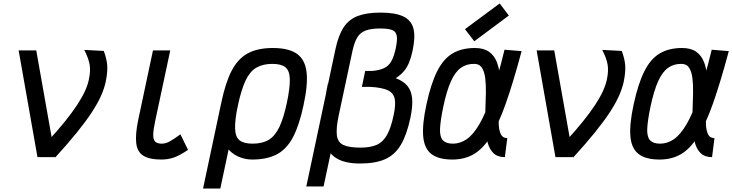

<svg xmlns="http://www.w3.org/2000/svg" viewBox="-20 -910 4241 1112"><path d="M197 0 88 -618H190L297 -14L295 0ZM299 3 255 -90Q314 -154 356.5 -207Q399 -260 427.5 -303.5Q456 -347 472.5 -383.5Q489 -420 495 -451Q505 -497 499.5 -533.5Q494 -570 468 -621L581 -615Q598 -570 601 -531.5Q604 -493 592 -435Q584 -398 565 -355Q546 -312 512 -260Q478 -208 425.5 -143Q373 -78 299 3Z M914 14Q846 14 810.5 -8Q775 -30 769 -81Q763 -132 781 -218L866 -618H966L879 -210Q868 -159 867.5 -130Q867 -101 879 -89.5Q891 -78 917 -78Q939 -78 962 -90.5Q985 -103 1025 -132L1069 -42Q1020 -9 986.5 2.5Q953 14 914 14Z M1440 14Q1397 14 1357 -4.5Q1317 -23 1289 -62.5Q1261 -102 1252 -165Q1243 -228 1262 -317Q1286 -432 1322 -501Q1358 -570 1415 -601Q1472 -632 1560 -632Q1652 -632 1699.5 -598.5Q1747 -565 1755.5 -492.5Q1764 -420 1738 -301Q1714 -187 1678 -117.5Q1642 -48 1585 -17Q1528 14 1440 14ZM1156 182 1260 -308H1360L1256 182ZM1443 -78Q1499 -78 1536 -100Q1573 -122 1598 -174.5Q1623 -227 1642 -317Q1660 -404 1658.5 -452.5Q1657 -501 1633 -520.5Q1609 -540 1557 -540Q1502 -540 1464.5 -518Q1427 -496 1402.5 -444Q1378 -392 1358 -301Q1340 -215 1341.5 -166Q1343 -117 1367.5 -97.5Q1392 -78 1443 -78Z M1754 170 1923 -626Q1940 -706 1970.5 -752Q2001 -798 2052.5 -817.5Q2104 -837 2184 -837Q2269 -837 2315.5 -815Q2362 -793 2374.5 -744.5Q2387 -696 2369 -614Q2361 -577 2349.5 -548.5Q2338 -520 2319.5 -498Q2301 -476 2272 -457Q2316 -441 2339.5 -412.5Q2363 -384 2367 -339Q2371 -294 2357 -228Q2336 -129 2301.5 -71Q2267 -13 2210.5 12Q2154 37 2065 37Q1976 37 1927 5.5Q1878 -26 1860.5 -86Q1843 -146 1850 -232Q1857 -318 1879 -426L1942 -243Q1926 -168 1931 -127Q1936 -86 1968.5 -70.5Q2001 -55 2068 -55Q2126 -55 2162.5 -71.5Q2199 -88 2222 -129.5Q2245 -171 2260 -244Q2273 -304 2266 -338Q2259 -372 2225.5 -387.5Q2192 -403 2124 -407H2076L2095 -499H2135Q2178 -503 2204.5 -515.5Q2231 -528 2246.5 -555.5Q2262 -583 2272 -630Q2282 -677 2278 -702Q2274 -727 2251.5 -736Q2229 -745 2181 -745Q2130 -745 2098.5 -733.5Q2067 -722 2050 -694.5Q2033 -667 2022 -618L1854 170Z M2918 -110 2904 0Q2862 0 2838.5 -22.5Q2815 -45 2804.5 -83.5Q2794 -122 2791.5 -170Q2789 -218 2791 -269.5Q2793 -321 2794 -369Q2795 -417 2790.5 -455.5Q2786 -494 2771.5 -517Q2757 -540 2727 -540Q2684 -541 2650.5 -518Q2617 -495 2592 -440Q2567 -385 2547 -290Q2530 -208 2528.5 -162Q2527 -116 2545.5 -97Q2564 -78 2603 -78Q2645 -78 2682.5 -103.5Q2720 -129 2756 -190Q2792 -251 2827.5 -356.5Q2863 -462 2902 -622L3001 -614Q2952 -431 2909 -309.5Q2866 -188 2820.5 -117Q2775 -46 2722 -16Q2669 14 2600 14Q2520 14 2478.5 -18Q2437 -50 2431 -120.5Q2425 -191 2450 -306Q2476 -426 2512 -497.5Q2548 -569 2601 -600.5Q2654 -632 2730 -632Q2782 -632 2812.5 -610Q2843 -588 2857.5 -550.5Q2872 -513 2875 -467Q2878 -421 2875.5 -371Q2873 -321 2870 -275Q2867 -229 2868.5 -191.5Q2870 -154 2881 -132Q2892 -110 2918 -110ZM2727 -671 2673 -741 2874 -890 2927 -820Z M3197 0 3088 -618H3190L3297 -14L3295 0ZM3299 3 3255 -90Q3314 -154 3356.5 -207Q3399 -260 3427.5 -303.5Q3456 -347 3472.5 -383.5Q3489 -420 3495 -451Q3505 -497 3499.5 -533.5Q3494 -570 3468 -621L3581 -615Q3598 -570 3601 -531.5Q3604 -493 3592 -435Q3584 -398 3565 -355Q3546 -312 3512 -260Q3478 -208 3425.5 -143Q3373 -78 3299 3Z M4118 -110 4104 0Q4062 0 4038.5 -22.5Q4015 -45 4004.5 -83.5Q3994 -122 3991.5 -170Q3989 -218 3991 -269.5Q3993 -321 3994 -369Q3995 -417 3990.5 -455.5Q3986 -494 3971.5 -517Q3957 -540 3927 -540Q3884 -541 3850.5 -518Q3817 -495 3792 -440Q3767 -385 3747 -290Q3730 -208 3728.5 -162Q3727 -116 3745.5 -97Q3764 -78 3803 -78Q3845 -78 3882.5 -103.5Q3920 -129 3956 -190Q3992 -251 4027.5 -356.5Q4063 -462 4102 -622L4201 -614Q4152 -431 4109 -309.5Q4066 -188 4020.5 -117Q3975 -46 3922 -16Q3869 14 3800 14Q3720 14 3678.5 -18Q3637 -50 3631 -120.5Q3625 -191 3650 -306Q3676 -426 3712 -497.5Q3748 -569 3801 -600.5Q3854 -632 3930 -632Q3982 -632 4012.5 -610Q4043 -588 4057.5 -550.5Q4072 -513 4075 -467Q4078 -421 4075.5 -371Q4073 -321 4070 -275Q4067 -229 4068.5 -191.5Q4070 -154 4081 -132Q4092 -110 4118 -110Z"/></svg>

Font: Victor Mono Thin
Style: Italic
Weight: 100
Italic angle: -12°
Monospace: yes
Designer: Rune Bjørnerås
Version: Version 1.561;gftools[0.9.30]